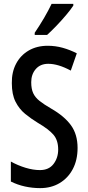

<svg xmlns="http://www.w3.org/2000/svg" viewBox="-20 -960 456 990"><path d="M380 -197Q380 -135 355.5 -88.5Q331 -42 287.5 -16Q244 10 187 10Q147 10 108.5 1.5Q70 -7 36 -24V-127Q72 -107 111.5 -95Q151 -83 186 -83Q232 -83 256 -114.5Q280 -146 280 -189Q280 -237 255.5 -265.5Q231 -294 176 -326Q140 -348 109.5 -373Q79 -398 60 -435.5Q41 -473 41 -531Q40 -588 63 -631.5Q86 -675 128 -699.5Q170 -724 226 -724Q266 -724 303.5 -713.5Q341 -703 376 -685L345 -596Q280 -631 229 -631Q188 -631 164.5 -604Q141 -577 141 -536Q141 -502 151 -480Q161 -458 183.5 -440Q206 -422 244 -400Q312 -361 346 -314Q380 -267 380 -197ZM358 -931Q345 -911 321 -882.5Q297 -854 270.5 -826.5Q244 -799 223 -780H159V-791Q213 -871 246 -940H358Z"/></svg>

Font: Noto Sans Gurmukhi ExtraCondensed Medium
Style: Regular
Weight: 500
Width: 2
Designer: Jelle Bosma - Monotype Design Team
Foundry: Monotype Imaging Inc.
Version: Version 2.004; ttfautohint (v1.8.4.7-5d5b)